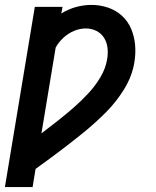

<svg xmlns="http://www.w3.org/2000/svg" viewBox="-40 -558 636 783"><path d="M-20 205H93L105 131Q155 95 203.5 58.5Q252 22 300 -17Q348 -56 391.5 -99.5Q435 -143 467 -195.5Q499 -248 508 -304Q514 -340 511 -374.5Q508 -409 495 -440Q482 -471 457.5 -493.5Q433 -516 400.5 -527Q368 -538 333 -538Q302 -538 270.5 -529.5Q239 -521 210 -503L215 -530H102ZM129 -14 187 -364Q199 -386 218.5 -404Q238 -422 262 -432Q286 -442 310 -442Q333 -442 353 -432Q373 -422 384.5 -403.5Q396 -385 398.5 -362.5Q401 -340 397 -317Q391 -279 369.5 -243Q348 -207 319.5 -176.5Q291 -146 259.5 -118.5Q228 -91 195.5 -65.5Q163 -40 129 -14Z"/></svg>

Font: Iosevka Sparkle SmBdObl
Style: Regular
Weight: 600
Italic angle: -9°
Designer: Belleve Invis
Foundry: Belleve Invis
Version: Version 4.5.0; ttfautohint (v1.8.3)